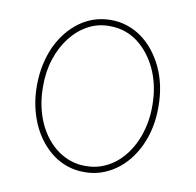

<svg xmlns="http://www.w3.org/2000/svg" viewBox="-68 -623 716 703"><g transform="rotate(10 290.0 -271.5)"><path d="M63.6 0ZM289.8 11.4Q257.1 11.7 227.5 2Q197.8 -7.8 172.8 -26.3Q147.7 -44.7 127.3 -70.7Q106.9 -96.6 92.9 -128Q78.8 -159.4 71.2 -195.8Q63.6 -232.2 63.9 -271.3Q63.9 -313.6 72.1 -350.7Q80.3 -387.8 94.8 -418.7Q109.4 -449.6 129.6 -474.4Q149.9 -499.3 174.4 -517Q225.9 -554 289.8 -554Q323.5 -554 353 -543.7Q382.5 -533.4 407.1 -515.1Q431.8 -496.8 451.7 -471.2Q471.6 -445.7 485.8 -415.5Q515.6 -351.6 515.6 -271.3Q516 -230.1 508.2 -193.2Q500.4 -156.2 485.6 -124.8Q470.9 -93.4 450.3 -68Q429.7 -42.6 404.3 -24.9Q378.9 -7.1 350 2.3Q321 11.7 289.8 11.4ZM289.8 -11.4Q319.2 -11 345.9 -20.1Q372.5 -29.1 395.2 -46Q418 -62.9 436.1 -86.6Q454.2 -110.4 467 -139.6Q479.8 -168.7 486.5 -202.1Q493.3 -235.4 492.9 -271.3Q492.9 -310 485.6 -343.9Q478.3 -377.8 465 -406.4Q451.7 -435 433.4 -457.9Q415.1 -480.8 393.5 -497.2Q347.7 -531.2 289.8 -531.2Q246.1 -532 208.8 -511.7Q171.5 -491.5 144.2 -456.1Q116.8 -420.8 101.4 -373.2Q85.9 -325.6 86.6 -271.3Q86.3 -233.7 93.4 -199.6Q100.5 -165.5 113.6 -136.5Q126.8 -107.6 145.4 -84.2Q164.1 -60.7 186.6 -44.6Q209.2 -28.4 235.3 -19.7Q261.4 -11 289.8 -11.4Z"/></g></svg>

Font: Linik Sans Thin
Style: Regular
Weight: 100
Designer: Fonts by Rasmus Andersson / Changes by Cristiano Sobral with parts from Marc Monis
Foundry: rsms
Version: Version 3.020; ttfautohint (v1.6)